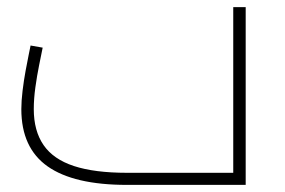

<svg xmlns="http://www.w3.org/2000/svg" viewBox="-20 -520 801 540"><path d="M337 0Q188 0 114 -52Q40 -104 40 -213Q40 -236 43.5 -265Q47 -294 52 -321Q57 -348 61 -367.5Q65 -387 66 -392L100 -386Q96 -366 90 -336.5Q84 -307 79.5 -274.5Q75 -242 75 -213Q75 -152 102.5 -112Q130 -72 188 -53Q246 -34 337 -34H636V-500H671V0Z"/></svg>

Font: TitilliumWeb ExtraLight
Style: Regular
Weight: 400
Designer: Mohamed Gaber, Accademia di Belle Arti di Urbino and others
Foundry: Kief Type Foundry, Accademia di Belle Arti di Urbino and others
Version: Version 3.000; ttfautohint (v1.8.2)